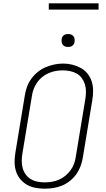

<svg xmlns="http://www.w3.org/2000/svg" viewBox="-20 -1129 640 1157"><path d="M249 8Q220 8 192 2.5Q164 -3 141 -16.5Q118 -30 101 -51Q84 -72 76 -98.5Q68 -125 68 -153.5Q68 -182 73 -211L130 -556Q134 -582 143.5 -607.5Q153 -633 169.5 -655.5Q186 -678 208.5 -696Q231 -714 256.5 -724.5Q282 -735 308 -740.5Q334 -746 361 -746Q390 -746 417 -739Q444 -732 467.5 -719Q491 -706 508 -684.5Q525 -663 533 -637Q541 -611 541 -582Q541 -553 536 -524L479 -179Q475 -153 465.5 -127.5Q456 -102 440 -79.5Q424 -57 401.5 -39Q379 -21 353.5 -10.5Q328 0 301.5 4Q275 8 249 8ZM249 -30Q271 -30 292.5 -33.5Q314 -37 335 -46Q356 -55 374 -70Q392 -85 405.5 -103.5Q419 -122 426.5 -143Q434 -164 437 -186L494 -531Q498 -553 498 -576Q498 -599 492 -619.5Q486 -640 473.5 -657.5Q461 -675 442.5 -685.5Q424 -696 402 -700.5Q380 -705 358 -705Q336 -705 314.5 -701Q293 -697 272.5 -688Q252 -679 234 -664.5Q216 -650 203 -631Q190 -612 182.5 -591.5Q175 -571 172 -549L115 -204Q111 -182 111 -159.5Q111 -137 116.5 -116.5Q122 -96 134.5 -78.5Q147 -61 165 -50Q183 -39 205 -34.5Q227 -30 249 -30ZM390 -846Q381 -846 372.5 -849Q364 -852 358.5 -859Q353 -866 351.5 -875.5Q350 -885 352 -895Q353 -901 356 -907Q359 -913 365 -917Q371 -921 377.5 -922.5Q384 -924 390 -924Q400 -924 408.5 -921Q417 -918 422.5 -911Q428 -904 429.5 -894.5Q431 -885 429 -875Q428 -869 424.5 -863Q421 -857 415.5 -853Q410 -849 403.5 -847.5Q397 -846 390 -846ZM574 -1071H274V-1109H574Z"/></svg>

Font: Iosevka Curly Slab XLtExObl
Style: Regular
Weight: 200
Width: 7
Italic angle: -9°
Monospace: yes
Designer: Belleve Invis
Foundry: Belleve Invis
Version: Version 11.0.0; ttfautohint (v1.8.3)